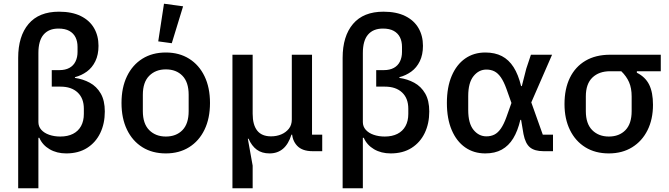

<svg xmlns="http://www.w3.org/2000/svg" viewBox="-20 -815 3605 1035"><path d="M78 200V-503Q78 -620 134 -686Q190 -752 298 -752Q368 -752 415.5 -728.5Q463 -705 487 -663.5Q511 -622 511 -568Q511 -520 494 -485Q477 -450 448 -429Q419 -408 384 -399V-395Q427 -389 464 -369Q501 -349 523 -311Q545 -273 545 -214Q545 -149 520.5 -98Q496 -47 449.5 -17.5Q403 12 337 12Q286 12 247.5 -10.5Q209 -33 192 -72H187V200ZM259 -348V-437H300Q332 -437 354 -449Q376 -461 387 -483.5Q398 -506 398 -535V-562Q398 -592 387 -614Q376 -636 353.5 -648.5Q331 -661 295 -661Q243 -661 215 -628.5Q187 -596 187 -529V-157Q187 -133 202.5 -115.5Q218 -98 245 -88.5Q272 -79 305 -79Q345 -79 373.5 -93.5Q402 -108 417 -135.5Q432 -163 432 -201V-229Q432 -285 398.5 -316.5Q365 -348 306 -348Z M874 12Q801 12 747.5 -21.5Q694 -55 664.5 -116Q635 -177 635 -260Q635 -343 664.5 -404Q694 -465 747.5 -498.5Q801 -532 874 -532Q946 -532 999.5 -498.5Q1053 -465 1082.5 -404Q1112 -343 1112 -260Q1112 -177 1082.5 -116Q1053 -55 999.5 -21.5Q946 12 874 12ZM874 -79Q930 -79 963.5 -113.5Q997 -148 997 -216V-304Q997 -372 963.5 -406.5Q930 -441 874 -441Q819 -441 784.5 -406.5Q750 -372 750 -304V-216Q750 -148 784.5 -113.5Q819 -79 874 -79ZM967 -781 906 -582 833 -592 864 -795Z M1342 200H1233V-520H1342V-202Q1342 -142 1366.5 -111Q1391 -80 1441 -80Q1471 -80 1496 -90.5Q1521 -101 1537 -121Q1553 -141 1553 -171V-520H1662V-89H1717V0H1665Q1609 0 1581.5 -29.5Q1554 -59 1554 -105V-107L1600 -89H1551Q1535 -38 1505.5 -13Q1476 12 1433 12Q1392 12 1364.5 -8Q1337 -28 1320 -67H1316L1342 78Z M1827 200V-503Q1827 -620 1883 -686Q1939 -752 2047 -752Q2117 -752 2164.5 -728.5Q2212 -705 2236 -663.5Q2260 -622 2260 -568Q2260 -520 2243 -485Q2226 -450 2197 -429Q2168 -408 2133 -399V-395Q2176 -389 2213 -369Q2250 -349 2272 -311Q2294 -273 2294 -214Q2294 -149 2269.5 -98Q2245 -47 2198.5 -17.5Q2152 12 2086 12Q2035 12 1996.5 -10.5Q1958 -33 1941 -72H1936V200ZM2008 -348V-437H2049Q2081 -437 2103 -449Q2125 -461 2136 -483.5Q2147 -506 2147 -535V-562Q2147 -592 2136 -614Q2125 -636 2102.5 -648.5Q2080 -661 2044 -661Q1992 -661 1964 -628.5Q1936 -596 1936 -529V-157Q1936 -133 1951.5 -115.5Q1967 -98 1994 -88.5Q2021 -79 2054 -79Q2094 -79 2122.5 -93.5Q2151 -108 2166 -135.5Q2181 -163 2181 -201V-229Q2181 -285 2147.5 -316.5Q2114 -348 2055 -348Z M2961 -89V0H2910Q2862 0 2837 -20.5Q2812 -41 2802 -92L2789 -169H2785Q2771 -109 2746.5 -69Q2722 -29 2685 -8.5Q2648 12 2596 12Q2534 12 2487.5 -20.5Q2441 -53 2415 -114Q2389 -175 2389 -260Q2389 -345 2415 -406Q2441 -467 2487.5 -499.5Q2534 -532 2596 -532Q2648 -532 2685.5 -512.5Q2723 -493 2748.5 -453Q2774 -413 2789 -351H2793L2817 -445L2842 -520H2956L2844 -263L2906 -89ZM2602 -80Q2626 -80 2645 -89.5Q2664 -99 2680 -122Q2696 -145 2710 -184L2737 -260L2710 -336Q2696 -375 2680 -398Q2664 -421 2645 -430.5Q2626 -440 2602 -440Q2561 -440 2532.5 -404.5Q2504 -369 2504 -297V-222Q2504 -150 2532.5 -115Q2561 -80 2602 -80Z M3542 -431H3413V-423Q3459 -400 3479.5 -358.5Q3500 -317 3500 -250Q3500 -172 3470.5 -113Q3441 -54 3387.5 -21Q3334 12 3262 12Q3189 12 3135.5 -21Q3082 -54 3052.5 -114Q3023 -174 3023 -254Q3023 -336 3052 -395.5Q3081 -455 3136 -487.5Q3191 -520 3269 -520H3542ZM3329 -431H3269Q3209 -431 3173.5 -397Q3138 -363 3138 -295V-216Q3138 -148 3172.5 -113.5Q3207 -79 3262 -79Q3318 -79 3351.5 -113.5Q3385 -148 3385 -216V-295Q3385 -340 3371 -372Q3357 -404 3329 -431Z"/></svg>

Font: IBM Plex Sans Medium
Style: Regular
Weight: 500
Designer: Mike Abbink, Paul van der Laan, Pieter van Rosmalen
Foundry: Bold Monday
Version: Version 3.201